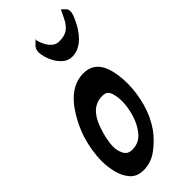

<svg xmlns="http://www.w3.org/2000/svg" viewBox="-295 -950 1006 1006"><g transform="rotate(-45 208.0 -446.5)"><path d="M266 -680Q235 -680 211 -702.5Q187 -725 173 -757.5Q159 -790 157 -822Q158 -846 173 -860Q176 -864 180 -867Q184 -870 186.5 -873Q189 -876 192 -879.5Q195 -883 197 -883L195 -881Q193 -878 193 -876L194 -874Q198 -856 208 -835.5Q218 -815 235 -800Q252 -785 275 -785Q316 -785 338 -801.5Q360 -818 376 -850Q385 -870 396 -891L399 -898L403 -895Q408 -889 415 -883Q425 -874 426.5 -866.5Q428 -859 428 -854Q428 -833 400 -781L401 -782Q344 -680 266 -680ZM111 5Q62 5 35.5 -25.5Q9 -56 -1.5 -99.5Q-12 -143 -12 -182Q-12 -260 14 -343Q32 -397 64 -451Q140 -578 246 -578Q325 -578 354 -498Q372 -448 372 -375Q372 -307 352.5 -237Q333 -167 293 -110Q260 -65 213 -30Q166 5 111 5ZM144 -113Q194 -113 225 -150Q256 -187 271 -237.5Q286 -288 286 -330Q286 -364 279 -384L280 -383Q276 -400 266.5 -412Q257 -424 231 -424Q149 -424 111 -322Q84 -248 84 -193Q84 -165 97.5 -139Q111 -113 144 -113Z"/></g></svg>

Font: Bangerz
Style: Regular
Weight: 400
Designer: vernon adams
Foundry: Vernon Adams
Version: Version 2.10;February 7, 2025;FontCreator 13.0.0.2683 64-bit